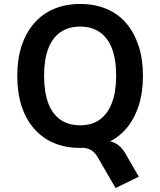

<svg xmlns="http://www.w3.org/2000/svg" viewBox="-20 -735 807 967"><path d="M562 212 471 55Q458 33 438.5 21Q419 9 388 9L482 -29Q513 -29 536.5 -23Q560 -17 578 -2.5Q596 12 611 37L679 155ZM384 10Q310 10 252 -14.5Q194 -39 152.5 -86Q111 -133 89 -200Q67 -267 67 -353Q67 -438 89 -504.5Q111 -571 152.5 -618.5Q194 -666 252.5 -690.5Q311 -715 384 -715Q457 -715 515.5 -690.5Q574 -666 614.5 -619.5Q655 -573 677.5 -505.5Q700 -438 700 -354Q700 -269 678 -201.5Q656 -134 615 -86.5Q574 -39 515.5 -14.5Q457 10 384 10ZM384 -104Q443 -104 482.5 -132.5Q522 -161 543.5 -216.5Q565 -272 565 -353Q565 -436 544 -490.5Q523 -545 482.5 -573Q442 -601 384 -601Q325 -601 284.5 -573Q244 -545 223 -490Q202 -435 202 -353Q202 -271 223 -215.5Q244 -160 284.5 -132Q325 -104 384 -104Z"/></svg>

Font: Nunito Sans 7pt SemiCondensed
Style: Bold
Weight: 700
Width: 4
Designer: Vernon Adams
Foundry: Vernon Adams
Version: Version 3.101;gftools[0.9.27]